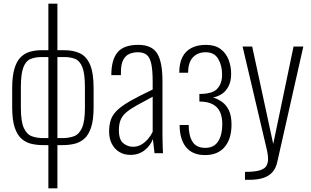

<svg xmlns="http://www.w3.org/2000/svg" viewBox="-20 -830 1685 1040"><path d="M242 190V-44H213Q180 -44 150 -51Q120 -58 96.5 -78.5Q73 -99 59.5 -140Q46 -181 46 -248V-352Q46 -415 57.5 -455.5Q69 -496 90 -518Q111 -540 140 -549Q169 -558 204 -558H242V-810H291V-558H330Q377 -558 412.5 -541.5Q448 -525 467.5 -480.5Q487 -436 487 -352V-248Q487 -181 473.5 -140Q460 -99 436.5 -78.5Q413 -58 383 -51Q353 -44 320 -44H291V190ZM214 -82H242V-521H205Q171 -521 145.5 -510.5Q120 -500 106.5 -465Q93 -430 93 -357V-247Q93 -172 109 -137Q125 -102 152.5 -92Q180 -82 214 -82ZM291 -82H318Q353 -82 380.5 -92Q408 -102 424 -137Q440 -172 440 -247V-357Q440 -430 426.5 -465Q413 -500 388 -510.5Q363 -521 328 -521H291Z M687 9Q652 9 626 -7Q600 -23 585.5 -51.5Q571 -80 571 -117Q571 -154 580.5 -181.5Q590 -209 615 -233Q640 -257 686.5 -283.5Q733 -310 807 -345V-386Q807 -449 799.5 -484Q792 -519 774.5 -533Q757 -547 727 -547Q704 -547 683 -539Q662 -531 648.5 -507.5Q635 -484 635 -438V-423H583Q583 -506 616.5 -546.5Q650 -587 729 -587Q802 -587 831 -541Q860 -495 860 -392V-101Q860 -93 860.5 -70.5Q861 -48 861.5 -27Q862 -6 863 0H817Q815 -21 812 -44Q809 -67 808 -77Q795 -41 763 -16Q731 9 687 9ZM700 -35Q725 -35 745 -46.5Q765 -58 781 -76.5Q797 -95 807 -116V-306Q754 -278 718.5 -258Q683 -238 662.5 -220Q642 -202 633 -179.5Q624 -157 624 -125Q624 -73 648 -54Q672 -35 700 -35Z M1091 10Q1057 10 1031.5 -0.5Q1006 -11 988.5 -32Q971 -53 962 -83.5Q953 -114 953 -153H1002Q1002 -95 1023 -62Q1044 -29 1092 -29Q1123 -29 1143 -44Q1163 -59 1173.5 -88.5Q1184 -118 1184 -159Q1184 -196 1172 -223Q1160 -250 1132.5 -265Q1105 -280 1060 -280V-321Q1131 -321 1157 -349.5Q1183 -378 1183 -426Q1183 -475 1162 -511Q1141 -547 1094 -547Q1051 -547 1025 -519.5Q999 -492 999 -436H951Q951 -487 968 -520.5Q985 -554 1017.5 -570.5Q1050 -587 1095 -587Q1144 -587 1174 -565Q1204 -543 1218 -507Q1232 -471 1232 -429Q1232 -391 1218.5 -364Q1205 -337 1183 -322Q1161 -307 1134 -302Q1161 -294 1184 -277Q1207 -260 1220.5 -231Q1234 -202 1234 -155Q1234 -78 1197 -34Q1160 10 1091 10Z M1307 144V101Q1364 101 1390.5 91.5Q1417 82 1424.5 66Q1432 50 1432 31Q1432 11 1427 -12Q1422 -35 1416 -59L1294 -578H1346L1460 -50L1570 -578H1623L1482 47Q1475 80 1456.5 101.5Q1438 123 1407 133.5Q1376 144 1329 144Z"/></svg>

Font: Oswald ExtraLight
Style: Regular
Weight: 250
Designer: Vernon Adams
Foundry: Vernon Adams
Version: Version 4.100; ttfautohint (v1.8.1.43-b0c9)